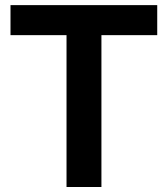

<svg xmlns="http://www.w3.org/2000/svg" viewBox="-20 -748 671 768"><path d="M22 -607.4V-727.5H608.9V-607.4H385.7V0H246.1V-607.4Z"/></svg>

Font: Inter Cardless Display
Style: Bold
Weight: 700
Designer: Rasmus Andersson
Foundry: rsms
Version: Version 4.001;git-9221beed3